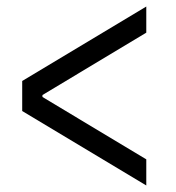

<svg xmlns="http://www.w3.org/2000/svg" viewBox="-20 -584 540 588"><path d="M428 -16 48 -244V-336L428 -564V-484L110 -293V-287L428 -96Z"/></svg>

Font: M PLUS Code Latin
Style: Regular
Weight: 400
Designer: Coji Morishita
Foundry: UNDERFOREST DESIGN
Version: Version 1.002; ttfautohint (v1.8.3)